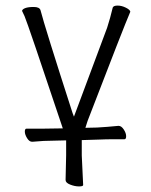

<svg xmlns="http://www.w3.org/2000/svg" viewBox="-20 -501 540 688"><path d="M278 162Q278 167 263 167Q248 167 231.5 160.5Q215 154 215 144L217 55V2L136 4Q121 5 96 7H95Q85 7 77 -6Q69 -19 69 -29.5Q69 -40 75 -40H136L205 -41Q79 -418 68 -443L59 -462Q60 -468 70.5 -472Q81 -476 101 -476Q121 -476 125 -465Q140 -406 240 -96L245 -83L364 -402Q375 -436 384 -474Q387 -481 401.5 -481Q416 -481 431 -473.5Q446 -466 447 -459Q424 -406 294 -68L286 -43L328 -44Q364 -46 404 -50H405Q415 -50 423.5 -37Q432 -24 432 -13Q432 -2 426 -2H387Q359 -2 339 -1L273 1V56Z"/></svg>

Font: LXGW WenKai Mono TC Light
Style: Regular
Weight: 300
Designer: LXGW / Fontworks Inc.
Foundry: LXGW / Fontworks Inc.
Version: Version 1.330